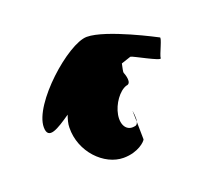

<svg xmlns="http://www.w3.org/2000/svg" viewBox="-79 -806 697 617"><g transform="rotate(-20 269.5 -497.0)"><path d="M40 -474C40 -428 81 -455 126 -486C121 -472 117 -458 117 -445C115 -362 182 -294 248 -294C299 -294 326 -322 328 -328L327 -388C325 -381 321 -377 315 -377C289 -372 272 -394 278 -430C284 -465 310 -501 335 -509C356 -510 344 -544 341 -551C340 -554 343 -567 346 -581L379 -592C386 -592 469 -544 469 -554C469 -565 497 -618 489 -618C489 -618 335 -700 269 -700C205 -700 40 -554 40 -474ZM326 -426 327 -388C331 -402 326 -426 326 -426Z"/></g></svg>

Font: Ampere
Style: Cnd
Weight: 400
Version: Version 1